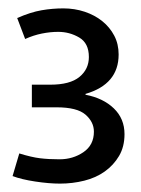

<svg xmlns="http://www.w3.org/2000/svg" viewBox="-20 -878 336 458"><path d="M21 -835Q53 -849 79 -853.5Q105 -858 131 -858Q158 -858 182 -850Q206 -842 224 -827.5Q242 -813 252.5 -793Q263 -773 263 -748Q263 -677 184 -654V-652Q226 -644 251.5 -619.5Q277 -595 277 -558Q277 -528 264 -506Q251 -484 230 -469Q209 -454 181 -447Q153 -440 123 -440Q97 -440 64 -445Q31 -450 10 -458L26 -512Q55 -503 75.5 -500.5Q96 -498 122 -498Q154 -498 179 -515Q204 -532 204 -564Q204 -587 184 -604.5Q164 -622 115 -622H56V-676H100Q147 -676 169.5 -694.5Q192 -713 192 -742Q192 -775 169 -788.5Q146 -802 119 -802Q100 -802 80 -798Q60 -794 40 -785Z"/></svg>

Font: Mukta
Style: Regular
Weight: 400
Designer: Girish Dalvi and Yashodeep Gholap
Foundry: Ek Type
Version: Version 2.538;PS 1.001;hotconv 16.6.51;makeotf.lib2.5.65220;